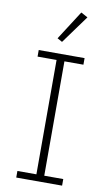

<svg xmlns="http://www.w3.org/2000/svg" viewBox="-102 -986 584 1035"><g transform="rotate(10 190.5 -468.5)"><path d="M316 0H65V-36H169V-662H65V-698H316V-662H212V-36H316ZM293 -917 181 -763 154 -778 256 -937Z"/></g></svg>

Font: Anuphan ExtraLight
Style: Regular
Weight: 200
Designer: Cadson Demak
Version: Version 3.001